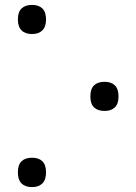

<svg xmlns="http://www.w3.org/2000/svg" viewBox="-20 -748 557 784"><path d="M168 -44Q168 -14 153 1Q138 16 111 16Q83 16 68 1Q53 -14 53 -44Q53 -75 68 -89.5Q83 -104 111 -104Q138 -104 153 -89.5Q168 -75 168 -44ZM168 -668Q168 -639 153 -624Q138 -609 111 -609Q83 -609 68 -624Q53 -639 53 -668Q53 -699 68 -713.5Q83 -728 111 -728Q138 -728 153 -713.5Q168 -699 168 -668ZM464 -354Q464 -324 449 -309.5Q434 -295 407 -295Q379 -295 364 -309.5Q349 -324 349 -354Q349 -385 364 -399.5Q379 -414 407 -414Q434 -414 449 -399.5Q464 -385 464 -354Z"/></svg>

Font: Noto Sans Ambassadori
Style: Regular
Weight: 400
Designer: Monotype Design Team
Foundry: Monotype Imaging Inc.
Version: Version 2.013